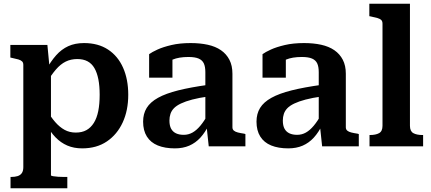

<svg xmlns="http://www.w3.org/2000/svg" viewBox="-20 -778 2293 1021"><path d="M338 223H36V163H39Q59 163 73.5 158.5Q88 154 96 142.5Q104 131 104 111V-433Q104 -445 97.5 -451.5Q91 -458 77.5 -462Q64 -466 44 -470L35 -472V-539H232L245 -403L251 -399V154Q251 157 262 159Q273 161 289.5 162Q306 163 321 163H338ZM417 11Q373 11 338 -4Q303 -19 275 -48Q247 -77 225 -118L227 -195Q250 -156 273.5 -129Q297 -102 323.5 -87.5Q350 -73 383 -73Q416 -73 439.5 -86Q463 -99 479 -124.5Q495 -150 502.5 -187.5Q510 -225 510 -274Q510 -321 503 -356.5Q496 -392 482 -416Q468 -440 445.5 -452Q423 -464 391 -464Q357 -464 329.5 -450.5Q302 -437 277 -408Q252 -379 226 -335L225 -406Q250 -452 278.5 -484Q307 -516 343 -532.5Q379 -549 427 -549Q502 -549 554.5 -514.5Q607 -480 634.5 -418Q662 -356 662 -274Q662 -191 632.5 -127Q603 -63 548.5 -26Q494 11 417 11Z M1088 -327V-265Q1038 -258 1002 -248.5Q966 -239 942 -227.5Q918 -216 905 -202.5Q892 -189 886.5 -172.5Q881 -156 881 -137Q881 -110 890 -93.5Q899 -77 916 -69Q933 -61 957 -61Q982 -61 1003.5 -73Q1025 -85 1045.5 -109.5Q1066 -134 1087 -172L1092 -117Q1072 -75 1046 -46.5Q1020 -18 986.5 -3.5Q953 11 910 11Q857 11 819 -4.5Q781 -20 761 -52Q741 -84 741 -131Q741 -173 760 -204Q779 -235 820.5 -258Q862 -281 928 -297.5Q994 -314 1088 -327ZM1090 0 1078 -112 1072 -113V-394Q1072 -423 1064 -440.5Q1056 -458 1036.5 -466.5Q1017 -475 982 -475Q931 -475 898 -461Q865 -447 851 -431Q846 -437 847 -445.5Q848 -454 854 -461.5Q860 -469 871 -474.5Q882 -480 897 -481V-365H773V-490Q788 -501 817.5 -514.5Q847 -528 891.5 -538.5Q936 -549 994 -549Q1044 -549 1085 -540Q1126 -531 1155 -511Q1184 -491 1200 -460Q1216 -429 1216 -386V-101Q1216 -90 1223.5 -83.5Q1231 -77 1245 -73.5Q1259 -70 1279 -67L1285 -65V0Z M1691 -327V-265Q1641 -258 1605 -248.5Q1569 -239 1545 -227.5Q1521 -216 1508 -202.5Q1495 -189 1489.5 -172.5Q1484 -156 1484 -137Q1484 -110 1493 -93.5Q1502 -77 1519 -69Q1536 -61 1560 -61Q1585 -61 1606.5 -73Q1628 -85 1648.5 -109.5Q1669 -134 1690 -172L1695 -117Q1675 -75 1649 -46.5Q1623 -18 1589.5 -3.5Q1556 11 1513 11Q1460 11 1422 -4.5Q1384 -20 1364 -52Q1344 -84 1344 -131Q1344 -173 1363 -204Q1382 -235 1423.5 -258Q1465 -281 1531 -297.5Q1597 -314 1691 -327ZM1693 0 1681 -112 1675 -113V-394Q1675 -423 1667 -440.5Q1659 -458 1639.5 -466.5Q1620 -475 1585 -475Q1534 -475 1501 -461Q1468 -447 1454 -431Q1449 -437 1450 -445.5Q1451 -454 1457 -461.5Q1463 -469 1474 -474.5Q1485 -480 1500 -481V-365H1376V-490Q1391 -501 1420.5 -514.5Q1450 -528 1494.5 -538.5Q1539 -549 1597 -549Q1647 -549 1688 -540Q1729 -531 1758 -511Q1787 -491 1803 -460Q1819 -429 1819 -386V-101Q1819 -90 1826.5 -83.5Q1834 -77 1848 -73.5Q1862 -70 1882 -67L1888 -65V0Z M2160 -758V-109Q2160 -80 2178 -70Q2196 -60 2227 -60H2230V0H1945V-60H1947Q1978 -60 1996 -70Q2014 -80 2014 -109V-652Q2014 -665 2007.5 -671.5Q2001 -678 1987.5 -682Q1974 -686 1954 -690L1944 -692V-758Z"/></svg>

Font: Roboto Serif 20pt SemiBold
Style: Regular
Weight: 600
Version: Version 1.008